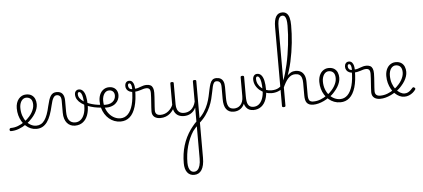

<svg xmlns="http://www.w3.org/2000/svg" viewBox="-191 -1712 6435 2924"><g transform="rotate(-5 3026.5 -250.0)"><path d="M-60 17Q-69 17 -74 9.5Q-79 2 -78.5 -7Q-78 -16 -72 -23.5Q-66 -31 -54 -31Q0 -31 53 -51Q106 -71 153.5 -105Q201 -139 236 -180Q260 -207 277 -236.5Q294 -266 303.5 -295.5Q313 -325 313 -355Q313 -414 287 -442Q261 -470 215 -470Q205 -470 199.5 -477.5Q194 -485 195 -494.5Q196 -504 202 -511.5Q208 -519 219 -519Q272 -519 305 -496.5Q338 -474 353 -437Q368 -400 368 -358Q368 -324 356.5 -288.5Q345 -253 324 -218.5Q303 -184 274 -152Q232 -104 177.5 -66Q123 -28 62.5 -5.5Q2 17 -60 17Z M331 17Q285 17 244.5 0Q204 -17 170 -48Q136 -79 111 -121.5Q86 -164 72.5 -214.5Q59 -265 59 -321Q59 -364 70.5 -400.5Q82 -437 104 -463.5Q126 -490 155 -504.5Q184 -519 219 -519Q230 -519 235 -511.5Q240 -504 239 -494.5Q238 -485 232 -477.5Q226 -470 215 -470Q198 -470 182.5 -463Q167 -456 154.5 -443Q142 -430 133 -412Q124 -394 119 -371.5Q114 -349 114 -323Q114 -257 132.5 -203.5Q151 -150 182 -111.5Q213 -73 252 -52.5Q291 -32 333 -32Q372 -32 404 -49Q436 -66 460.5 -101Q485 -136 504.5 -188.5Q524 -241 539 -311Q552 -367 565 -406Q578 -445 594.5 -469Q611 -493 633 -504Q655 -515 685 -515Q696 -515 701 -508Q706 -501 705.5 -491.5Q705 -482 699 -474.5Q693 -467 682 -467Q667 -467 654.5 -459Q642 -451 631 -433.5Q620 -416 610 -387.5Q600 -359 591 -317Q573 -237 550 -174.5Q527 -112 496 -69.5Q465 -27 424.5 -5Q384 17 331 17Z M921 19Q885 19 854 5.5Q823 -8 800 -34.5Q777 -61 764 -101Q751 -141 751 -193V-374Q751 -424 733 -445.5Q715 -467 683 -467Q672 -467 666 -474.5Q660 -482 660.5 -491.5Q661 -501 667 -508Q673 -515 685 -515Q714 -515 736 -506.5Q758 -498 773 -480Q788 -462 795.5 -435Q803 -408 803 -370V-204Q803 -160 811 -127Q819 -94 835 -73Q851 -52 874 -41Q897 -30 928 -30Q951 -30 970.5 -36.5Q990 -43 1008 -56.5Q1026 -70 1040.5 -90.5Q1055 -111 1065.5 -138Q1076 -165 1081.5 -199Q1087 -233 1087 -273Q1087 -349 1079 -395.5Q1071 -442 1057 -463.5Q1043 -485 1027 -485Q1015 -485 1010.5 -495Q1006 -505 1010 -515Q1014 -525 1027 -525Q1064 -525 1089.5 -495.5Q1115 -466 1127.5 -410Q1140 -354 1140 -273Q1140 -231 1134 -193.5Q1128 -156 1116 -123.5Q1104 -91 1086 -65Q1068 -39 1043.5 -20Q1019 -1 988.5 9Q958 19 921 19Z M1344 -220Q1291 -223 1237 -234.5Q1183 -246 1133.5 -265.5Q1084 -285 1045 -312.5Q1006 -340 983.5 -375.5Q961 -411 961 -454Q961 -487 979.5 -506Q998 -525 1026 -525Q1039 -525 1043 -515Q1047 -505 1043 -495Q1039 -485 1026 -485Q1016 -485 1010 -477Q1004 -469 1004 -454Q1004 -420 1024.5 -391.5Q1045 -363 1080.5 -340Q1116 -317 1160.5 -300.5Q1205 -284 1252.5 -274.5Q1300 -265 1344 -262Q1352 -261 1356.5 -254.5Q1361 -248 1362 -239.5Q1363 -231 1358.5 -225Q1354 -219 1344 -220Z M1354 -262Q1410 -253 1450 -260.5Q1490 -268 1515.5 -287Q1541 -306 1553 -332Q1565 -358 1565 -385Q1565 -425 1542.5 -447.5Q1520 -470 1484 -470Q1472 -470 1466.5 -477.5Q1461 -485 1462 -494.5Q1463 -504 1470 -511.5Q1477 -519 1489 -519Q1522 -519 1547 -508Q1572 -497 1588 -479Q1604 -461 1612 -437.5Q1620 -414 1620 -388Q1620 -354 1606 -320.5Q1592 -287 1561 -260Q1530 -233 1480 -220.5Q1430 -208 1359 -218Z M1619 17Q1568 17 1523.5 0Q1479 -17 1442.5 -48Q1406 -79 1379.5 -121.5Q1353 -164 1339 -214.5Q1325 -265 1325 -321Q1325 -355 1332.5 -385.5Q1340 -416 1354 -440.5Q1368 -465 1388 -482.5Q1408 -500 1432.5 -509.5Q1457 -519 1485 -519Q1496 -519 1501 -511.5Q1506 -504 1505 -494.5Q1504 -485 1498 -477.5Q1492 -470 1481 -470Q1459 -470 1441 -459.5Q1423 -449 1409.5 -429.5Q1396 -410 1388 -383Q1380 -356 1380 -323Q1380 -257 1400 -203.5Q1420 -150 1454 -111.5Q1488 -73 1531 -52.5Q1574 -32 1619 -32Q1686 -32 1734 -80Q1782 -128 1807.5 -221.5Q1833 -315 1833 -451Q1833 -462 1840 -467Q1847 -472 1856.5 -471.5Q1866 -471 1873 -465Q1880 -459 1880 -449Q1880 -292 1848.5 -188.5Q1817 -85 1759 -34Q1701 17 1619 17Z M2226 17Q2201 17 2178 11Q2155 5 2137 -8.5Q2119 -22 2109 -43.5Q2099 -65 2099 -95Q2099 -123 2101.5 -158Q2104 -193 2106.5 -231.5Q2109 -270 2111.5 -306.5Q2114 -343 2114 -374Q2114 -419 2098.5 -436.5Q2083 -454 2052 -454Q2029 -454 2008 -448Q1987 -442 1964.5 -434.5Q1942 -427 1915 -421.5Q1888 -416 1852 -416Q1817 -416 1790.5 -428.5Q1764 -441 1749.5 -463.5Q1735 -486 1735 -517Q1735 -547 1752 -568.5Q1769 -590 1800 -590Q1830 -590 1848 -570Q1866 -550 1873 -520.5Q1880 -491 1880 -462Q1902 -462 1923.5 -468.5Q1945 -475 1966.5 -483.5Q1988 -492 2011.5 -498Q2035 -504 2061 -504Q2097 -504 2120 -491Q2143 -478 2154.5 -449.5Q2166 -421 2166 -376Q2166 -345 2163.5 -308.5Q2161 -272 2158.5 -235Q2156 -198 2153.5 -165Q2151 -132 2151 -108Q2151 -68 2172 -49.5Q2193 -31 2232 -31Q2243 -31 2248 -23.5Q2253 -16 2252.5 -7Q2252 2 2245.5 9.5Q2239 17 2226 17ZM1837 -459Q1837 -479 1833.5 -500Q1830 -521 1822 -535.5Q1814 -550 1801 -550Q1788 -550 1782.5 -541.5Q1777 -533 1777 -518Q1777 -494 1792 -476.5Q1807 -459 1837 -459Z M2225 17Q2214 17 2208.5 9.5Q2203 2 2203.5 -7Q2204 -16 2211 -23.5Q2218 -31 2231 -31Q2268 -31 2299 -43Q2330 -55 2354 -75Q2378 -95 2396 -120Q2414 -145 2424 -172Q2428 -183 2437 -182.5Q2446 -182 2452 -174.5Q2458 -167 2455 -157Q2444 -124 2424 -93Q2404 -62 2375.5 -37Q2347 -12 2309 2.5Q2271 17 2225 17Z M2663 924Q2595 924 2557.5 874Q2520 824 2520 733Q2520 661 2529.5 593.5Q2539 526 2558 463Q2577 400 2606 341Q2635 282 2674 227Q2690 205 2706 185.5Q2722 166 2737.5 148Q2753 130 2767 118V-96Q2752 -63 2730.5 -41Q2709 -19 2685 -6Q2661 7 2635.5 12.5Q2610 18 2585 18Q2537 18 2500 -1.5Q2463 -21 2442.5 -61.5Q2422 -102 2422 -166V-496Q2422 -505 2428 -509.5Q2434 -514 2447 -514Q2461 -514 2467.5 -509.5Q2474 -505 2474 -496V-171Q2474 -127 2486.5 -95.5Q2499 -64 2525 -47Q2551 -30 2592 -30Q2621 -30 2648 -39Q2675 -48 2698 -66.5Q2721 -85 2739 -115Q2757 -145 2767 -186V-496Q2767 -506 2773.5 -510.5Q2780 -515 2794 -515Q2807 -515 2813 -510.5Q2819 -506 2819 -496V675Q2819 738 2808.5 784.5Q2798 831 2778 862Q2758 893 2729 908.5Q2700 924 2663 924ZM2666 876Q2697 876 2719.5 854.5Q2742 833 2754.5 789.5Q2767 746 2767 682V190Q2759 198 2749 208.5Q2739 219 2729 232Q2719 245 2708 257Q2676 306 2651.5 361Q2627 416 2610 476.5Q2593 537 2584.5 601.5Q2576 666 2576 732Q2576 776 2586.5 809Q2597 842 2617 859Q2637 876 2666 876Z M2799 155Q2794 160 2788.5 154.5Q2783 149 2779.5 137.5Q2776 126 2778.5 114.5Q2781 103 2790 97Q2852 43 2890.5 -16Q2929 -75 2951.5 -134.5Q2974 -194 2986 -249.5Q2998 -305 3008 -353Q3018 -401 3030.5 -437.5Q3043 -474 3065.5 -494.5Q3088 -515 3128 -515Q3139 -515 3144 -508Q3149 -501 3148.5 -491.5Q3148 -482 3142 -474.5Q3136 -467 3125 -467Q3099 -467 3085 -447Q3071 -427 3062.5 -391Q3054 -355 3045 -307Q3036 -259 3021.5 -202.5Q3007 -146 2980.5 -85Q2954 -24 2910.5 37Q2867 98 2799 155Z M3347 18Q3309 18 3281 5Q3253 -8 3233.5 -33.5Q3214 -59 3204.5 -98.5Q3195 -138 3195 -190V-372Q3195 -425 3176 -446Q3157 -467 3125 -467Q3114 -467 3108 -474.5Q3102 -482 3102.5 -491.5Q3103 -501 3109 -508Q3115 -515 3127 -515Q3166 -515 3192.5 -499.5Q3219 -484 3233 -452Q3247 -420 3247 -368V-202Q3247 -159 3252.5 -126.5Q3258 -94 3270.5 -72.5Q3283 -51 3304 -40.5Q3325 -30 3356 -30Q3381 -30 3406 -39Q3431 -48 3451.5 -68.5Q3472 -89 3484.5 -122.5Q3497 -156 3497 -205L3520 -117Q3511 -84 3494 -58.5Q3477 -33 3454.5 -16Q3432 1 3404.5 9.5Q3377 18 3347 18ZM3648 19Q3611 19 3583 5.5Q3555 -8 3536 -34Q3517 -60 3507 -100Q3497 -140 3497 -192V-496Q3497 -506 3503.5 -510.5Q3510 -515 3524 -515Q3537 -515 3543.5 -510.5Q3550 -506 3550 -496V-202Q3550 -159 3554.5 -126.5Q3559 -94 3571 -73Q3583 -52 3603 -41Q3623 -30 3654 -30Q3676 -30 3696 -36.5Q3716 -43 3733.5 -56.5Q3751 -70 3765.5 -90.5Q3780 -111 3790.5 -138Q3801 -165 3807 -199Q3813 -233 3813 -273Q3813 -349 3804.5 -395.5Q3796 -442 3782.5 -463.5Q3769 -485 3753 -485Q3741 -485 3736 -495Q3731 -505 3735.5 -515Q3740 -525 3753 -525Q3790 -525 3815.5 -495.5Q3841 -466 3853.5 -410Q3866 -354 3866 -273Q3866 -231 3860 -193.5Q3854 -156 3842 -123.5Q3830 -91 3812 -65Q3794 -39 3769.5 -20Q3745 -1 3714.5 9Q3684 19 3648 19Z M3946 -213Q3897 -213 3850 -230.5Q3803 -248 3765.5 -279.5Q3728 -311 3706 -353.5Q3684 -396 3684 -446Q3684 -478 3701.5 -501.5Q3719 -525 3752 -525Q3765 -525 3769.5 -515Q3774 -505 3770 -495Q3766 -485 3752 -485Q3740 -485 3734 -476Q3728 -467 3728 -449Q3728 -407 3746 -371.5Q3764 -336 3794.5 -310Q3825 -284 3864.5 -270Q3904 -256 3948 -256Q3978 -256 4006 -262Q4034 -268 4058 -281.5Q4082 -295 4099 -315Q4107 -323 4114 -322Q4121 -321 4125 -314Q4129 -307 4129 -298.5Q4129 -290 4124 -284Q4103 -260 4075 -244.5Q4047 -229 4014.5 -221Q3982 -213 3946 -213Z M4563 17Q4527 17 4502.5 6.5Q4478 -4 4463.5 -24Q4449 -44 4443.5 -72.5Q4438 -101 4438 -137V-326Q4438 -374 4426.5 -406Q4415 -438 4391 -453.5Q4367 -469 4328 -469Q4296 -469 4269.5 -456Q4243 -443 4219.5 -417.5Q4196 -392 4174.5 -354.5Q4153 -317 4132 -268L4112 -284Q4133 -335 4156 -378Q4179 -421 4206 -452.5Q4233 -484 4265.5 -501.5Q4298 -519 4337 -519Q4383 -519 4417 -500Q4451 -481 4470.5 -440.5Q4490 -400 4490 -334V-137Q4490 -82 4506 -56.5Q4522 -31 4569 -31Q4578 -31 4583 -23.5Q4588 -16 4587.5 -7Q4587 2 4581 9.5Q4575 17 4563 17ZM4111 15Q4098 15 4092 10.5Q4086 6 4086 -4V-1210Q4086 -1318 4117.5 -1371Q4149 -1424 4213 -1424Q4254 -1424 4280.5 -1401Q4307 -1378 4319.5 -1332Q4332 -1286 4332 -1219Q4332 -1157 4329 -1089Q4326 -1021 4318.5 -950Q4311 -879 4299.5 -807Q4288 -735 4272.5 -666Q4257 -597 4237 -532Q4217 -467 4192.5 -409Q4168 -351 4139 -303V-4Q4139 6 4132 10.5Q4125 15 4111 15ZM4139 -390Q4159 -439 4176.5 -500Q4194 -561 4210 -631Q4226 -701 4238 -775.5Q4250 -850 4259 -926Q4268 -1002 4272.5 -1076.5Q4277 -1151 4277 -1218Q4277 -1271 4270.5 -1305Q4264 -1339 4249.5 -1356.5Q4235 -1374 4211 -1374Q4187 -1374 4170.5 -1356Q4154 -1338 4146.5 -1301Q4139 -1264 4139 -1207Z M4563 17Q4550 17 4544.5 9.5Q4539 2 4540.5 -7Q4542 -16 4549.5 -23.5Q4557 -31 4569 -31Q4625 -31 4679 -52Q4733 -73 4777 -105Q4785 -110 4791.5 -107Q4798 -104 4802.5 -96.5Q4807 -89 4807 -80.5Q4807 -72 4800 -67Q4766 -43 4726 -24Q4686 -5 4644.5 6Q4603 17 4563 17Z M4780 -106Q4803 -122 4823.5 -140.5Q4844 -159 4861 -180Q4885 -207 4902 -236.5Q4919 -266 4928.5 -295.5Q4938 -325 4938 -355Q4938 -414 4912 -442Q4886 -470 4840 -470Q4830 -470 4824.5 -477.5Q4819 -485 4820 -494.5Q4821 -504 4827 -511.5Q4833 -519 4844 -519Q4897 -519 4930 -496.5Q4963 -474 4978 -437Q4993 -400 4993 -358Q4993 -324 4981.5 -288.5Q4970 -253 4949 -218.5Q4928 -184 4899 -152Q4880 -129 4856.5 -108Q4833 -87 4808 -69Z M4978 17Q4927 17 4882.5 0Q4838 -17 4801.5 -48Q4765 -79 4738.5 -121.5Q4712 -164 4698 -214.5Q4684 -265 4684 -321Q4684 -355 4691.5 -385.5Q4699 -416 4713 -440.5Q4727 -465 4747 -482.5Q4767 -500 4791.5 -509.5Q4816 -519 4844 -519Q4855 -519 4860 -511.5Q4865 -504 4864 -494.5Q4863 -485 4857 -477.5Q4851 -470 4840 -470Q4818 -470 4800 -459.5Q4782 -449 4768.5 -429.5Q4755 -410 4747 -383Q4739 -356 4739 -323Q4739 -257 4759 -203.5Q4779 -150 4813 -111.5Q4847 -73 4890 -52.5Q4933 -32 4978 -32Q5045 -32 5093 -80Q5141 -128 5166.5 -221.5Q5192 -315 5192 -451Q5192 -462 5199 -467Q5206 -472 5215.5 -471.5Q5225 -471 5232 -465Q5239 -459 5239 -449Q5239 -292 5207.5 -188.5Q5176 -85 5118 -34Q5060 17 4978 17Z M5585 17Q5560 17 5537 11Q5514 5 5496 -8.5Q5478 -22 5468 -43.5Q5458 -65 5458 -95Q5458 -123 5460.5 -158Q5463 -193 5465.5 -231.5Q5468 -270 5470.5 -306.5Q5473 -343 5473 -374Q5473 -419 5457.5 -436.5Q5442 -454 5411 -454Q5388 -454 5367 -448Q5346 -442 5323.5 -434.5Q5301 -427 5274 -421.5Q5247 -416 5211 -416Q5176 -416 5149.5 -428.5Q5123 -441 5108.5 -463.5Q5094 -486 5094 -517Q5094 -547 5111 -568.5Q5128 -590 5159 -590Q5189 -590 5207 -570Q5225 -550 5232 -520.5Q5239 -491 5239 -462Q5261 -462 5282.5 -468.5Q5304 -475 5325.5 -483.5Q5347 -492 5370.5 -498Q5394 -504 5420 -504Q5456 -504 5479 -491Q5502 -478 5513.5 -449.5Q5525 -421 5525 -376Q5525 -345 5522.5 -308.5Q5520 -272 5517.5 -235Q5515 -198 5512.5 -165Q5510 -132 5510 -108Q5510 -68 5531 -49.5Q5552 -31 5591 -31Q5602 -31 5607 -23.5Q5612 -16 5611.5 -7Q5611 2 5604.5 9.5Q5598 17 5585 17ZM5196 -459Q5196 -479 5192.5 -500Q5189 -521 5181 -535.5Q5173 -550 5160 -550Q5147 -550 5141.5 -541.5Q5136 -533 5136 -518Q5136 -494 5151 -476.5Q5166 -459 5196 -459Z M5587 17Q5574 17 5568.5 9.5Q5563 2 5564.5 -7Q5566 -16 5573.5 -23.5Q5581 -31 5593 -31Q5649 -31 5703 -52Q5757 -73 5801 -105Q5809 -110 5815.5 -107Q5822 -104 5826.5 -96.5Q5831 -89 5831 -80.5Q5831 -72 5824 -67Q5790 -43 5750 -24Q5710 -5 5668.5 6Q5627 17 5587 17Z M5801 -103Q5825 -120 5846 -139.5Q5867 -159 5885 -180Q5909 -207 5926 -236.5Q5943 -266 5952.5 -296Q5962 -326 5962 -354Q5962 -413 5936 -441.5Q5910 -470 5864 -470Q5843 -470 5824.5 -459.5Q5806 -449 5792 -429Q5778 -409 5770.5 -382Q5763 -355 5763 -322Q5763 -256 5781.5 -202.5Q5800 -149 5830 -111Q5860 -73 5895 -52.5Q5930 -32 5963 -32Q5993 -32 6016 -44Q6039 -56 6057 -73.5Q6075 -91 6088 -106Q6096 -115 6104 -114.5Q6112 -114 6121 -107Q6129 -101 6131.5 -93.5Q6134 -86 6128 -77Q6112 -53 6086 -31.5Q6060 -10 6027 3.5Q5994 17 5956 17Q5918 17 5881.5 0Q5845 -17 5813.5 -48Q5782 -79 5758.5 -121.5Q5735 -164 5721.5 -214.5Q5708 -265 5708 -321Q5708 -355 5715.5 -385.5Q5723 -416 5737 -440.5Q5751 -465 5771 -482.5Q5791 -500 5815.5 -509.5Q5840 -519 5868 -519Q5921 -519 5954 -496.5Q5987 -474 6002 -437Q6017 -400 6017 -358Q6017 -324 6005.5 -288.5Q5994 -253 5973 -218.5Q5952 -184 5923 -152Q5903 -128 5878 -106Q5853 -84 5826 -65Z"/></g></svg>

Font: Playwrite BE WAL ExtraLight
Style: Regular
Weight: 250
Version: Version 1.002